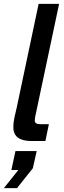

<svg xmlns="http://www.w3.org/2000/svg" viewBox="-30 -730 333 994"><path d="M132 0Q87 0 63 -17.5Q39 -35 39 -72Q39 -95 45 -123Q51 -151 57 -175L170 -710H276L161 -167Q157 -148 153.5 -132Q150 -116 150 -106Q150 -87 178 -87H223L205 0ZM-10 244 65 150H29L50 52H160L140 141L58 244Z"/></svg>

Font: Geist Medium
Style: Italic
Weight: 500
Italic angle: -12°
Designer: Basement.studio, Andrés Briganti, Mateo Zaragoza
Foundry: Basement.studio, Vercel, Andrés Briganti, Guido Ferreyra, Mateo Zaragoza
Version: Version 1.500; ttfautohint (v1.8.4.7-5d5b)